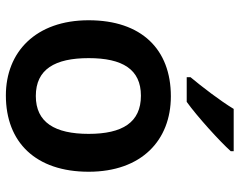

<svg xmlns="http://www.w3.org/2000/svg" viewBox="-101 -705 816 654"><g transform="rotate(90 307.0 -378.0)"><path d="M495 -756V-766H351C324 -721 274 -656 243 -619V-606H327C376 -641 462 -719 495 -756ZM565 -272C565 -452 458 -552 308 -552C148 -552 49 -452 49 -272C49 -92 157 10 305 10C465 10 565 -92 565 -272ZM178 -272C178 -387 216 -450 306 -450C397 -450 436 -387 436 -272C436 -157 397 -92 307 -92C216 -92 178 -157 178 -272Z"/></g></svg>

Font: Noto Sans Gunjala Gondi Semibold
Style: Regular
Weight: 400
Designer: Ek Type
Foundry: Ek Type
Version: Version 1.004